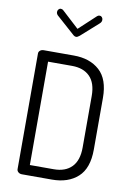

<svg xmlns="http://www.w3.org/2000/svg" viewBox="-104 -1049 769 1114"><g transform="rotate(10 280.0 -492.5)"><path d="M76 -25V-707Q76 -717 84.5 -724Q93 -731 106 -731H283Q378 -731 435 -679.5Q492 -628 492 -518V-214Q492 -103 435 -51.5Q378 0 283 0H106Q93 0 84.5 -7.5Q76 -15 76 -25ZM142 -61H283Q351 -61 388.5 -99.5Q426 -138 426 -214V-518Q426 -594 388.5 -632Q351 -670 283 -670H142ZM143 -963Q143 -972 148.5 -978.5Q154 -985 162 -985Q171 -985 177 -979L277 -887L376 -979Q382 -985 391 -985Q399 -985 404.5 -978.5Q410 -972 410 -963Q410 -950 398 -940L297 -850Q285 -840 277 -840Q267 -840 257 -850L156 -940Q143 -950 143 -963Z"/></g></svg>

Font: Terminal Dosis
Style: Regular
Weight: 400
Designer: Edgar Tolentino, Pablo Impallari, Igino Marini
Foundry: Edgar Tolentino, Pablo Impallari, Igino Marini
Version: Version 1.007